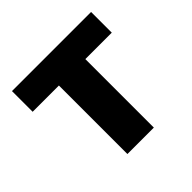

<svg xmlns="http://www.w3.org/2000/svg" viewBox="-132 -626 755 755"><g transform="rotate(-45 246.0 -248.0)"><path d="M172 0V-381H26V-496H466V-381H319V0Z"/></g></svg>

Font: hySource Sans Pro
Style: Bold
Weight: 700
Designer: Paul D. Hunt
Foundry: Adobe Systems Incorporated
Version: Version 2.021;PS 2.000;hotconv 1.0.86;makeotf.lib2.5.63406